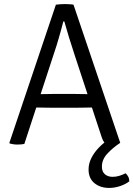

<svg xmlns="http://www.w3.org/2000/svg" viewBox="-20 -706 655 943"><path d="M596.5 145Q604 151 609.5 161.2Q615 171.5 615 184.5Q598.5 198 571.2 207.5Q544 217 516 217Q472.5 217 443.8 193.5Q415 170 415 126.5Q415 97 429.2 69.2Q443.5 41.5 467.2 17.2Q491 -7 519.5 -24.5L570.5 -4.5Q533.5 20 507 48.8Q480.5 77.5 480.5 112.5Q480.5 137 495.2 149.8Q510 162.5 533 162.5Q551 162.5 567.8 157Q584.5 151.5 596.5 145ZM254.5 -683Q263.5 -684.5 276.5 -685.2Q289.5 -686 299.5 -686Q308 -686 321.2 -685.2Q334.5 -684.5 341 -683L570.5 -4.5Q561.5 1 550 3.5Q538.5 6 525 6Q506.5 6 496.8 -2Q487 -10 479 -33.5L347.5 -433Q332.5 -477.5 319 -522Q305.5 -566.5 296 -600.5H291Q286 -581 279.8 -558.2Q273.5 -535.5 267.5 -515Q261.5 -494.5 257.5 -481.5L99.5 1Q92.5 2.5 83.5 3.2Q74.5 4 65.5 4Q54 4 45.5 2.5Q37 1 28 -1L26 -4.5ZM227 -177Q223.5 -177 206.5 -177.2Q189.5 -177.5 172.2 -177.8Q155 -178 151.5 -178H121L145.5 -243.5H172.5Q176 -243.5 190.5 -243.8Q205 -244 219.5 -244.2Q234 -244.5 237.5 -244.5H352Q355 -244.5 370 -244.2Q385 -244 400.2 -243.8Q415.5 -243.5 419 -243.5H446L468 -178H438Q434 -178 416.5 -177.8Q399 -177.5 381.8 -177.2Q364.5 -177 361.5 -177Z"/></svg>

Font: Signika SC
Style: Regular
Weight: 300
Designer: Anna Giedryś
Foundry: Anna Giedryś
Version: Version 2.000